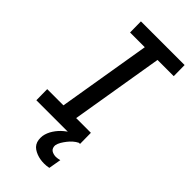

<svg xmlns="http://www.w3.org/2000/svg" viewBox="-294 -800 1088 1088"><g transform="rotate(45 250.0 -256.0)"><path d="M378 0H28L27 -88H157L250 -647H132L131 -735H481L482 -647H352L259 -88H377ZM313 223Q297 223 282 220.5Q267 218 252.5 212.5Q238 207 225.5 198.5Q213 190 205.5 177.5Q198 165 196 149.5Q194 134 196 118Q201 89 219 61.5Q237 34 262 13.5Q287 -7 316 -20.5Q345 -34 375 -40L369 0Q353 8 340 19.5Q327 31 316 45Q305 59 296 74Q287 89 284 105Q283 115 286.5 124.5Q290 134 297.5 139Q305 144 314.5 146.5Q324 149 333 149Q341 149 348.5 147.5Q356 146 364 144L351 219Q341 221 332 222Q323 223 313 223Z"/></g></svg>

Font: Iosevka Term Curly SmBd Obl
Style: Regular
Weight: 600
Italic angle: -9°
Designer: Belleve Invis
Foundry: Belleve Invis
Version: Version 32.3.0